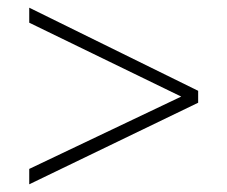

<svg xmlns="http://www.w3.org/2000/svg" viewBox="-20 -570 591 499"><path d="M56 -131V-91L495 -303V-334L56 -550V-511L451 -319Z"/></svg>

Font: Noto Sans Gurmukhi UI ExtraLight
Style: Regular
Weight: 200
Designer: Jelle Bosma - Monotype Design Team
Foundry: Monotype Imaging Inc.
Version: Version 2.004